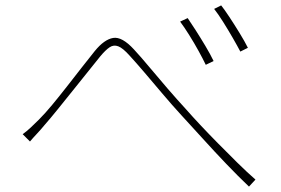

<svg xmlns="http://www.w3.org/2000/svg" viewBox="-20 -728 1040 711"><path d="M64 -231Q79 -242 93 -255Q107 -268 124 -285Q147 -308 173.5 -340Q200 -372 228.5 -408.5Q257 -445 283.5 -479Q310 -513 331 -539Q366 -582 399 -587.5Q432 -593 476 -545Q502 -517 534 -478.5Q566 -440 601.5 -399Q637 -358 671 -321Q692 -297 722.5 -264.5Q753 -232 788 -196.5Q823 -161 858.5 -126Q894 -91 926 -63L902 -37Q862 -75 818 -121Q774 -167 731.5 -214Q689 -261 652 -301Q618 -338 582.5 -380Q547 -422 515 -459.5Q483 -497 460 -522Q435 -550 418 -556.5Q401 -563 386 -553Q371 -543 351 -519Q331 -494 304.5 -461Q278 -428 249.5 -392.5Q221 -357 194 -323.5Q167 -290 145 -265Q132 -249 116.5 -232.5Q101 -216 91 -204ZM675 -661Q686 -645 704 -617Q722 -589 740.5 -558Q759 -527 771 -502L742 -488Q732 -509 715.5 -539Q699 -569 680.5 -598.5Q662 -628 647 -648ZM799 -708Q811 -693 829.5 -665Q848 -637 867 -606Q886 -575 898 -551L870 -537Q859 -558 842 -587.5Q825 -617 806.5 -646.5Q788 -676 773 -695Z"/></svg>

Font: Noto Sans SC Thin
Style: Regular
Weight: 100
Designer: Ryoko NISHIZUKA 西塚涼子 (kana, bopomofo & ideographs); Paul D. Hunt (Latin, Greek & Cyrillic); Sandoll Communications 산돌커뮤니
Foundry: Adobe
Version: Version 2.004-H2;hotconv 1.0.118;makeotfexe 2.5.65603